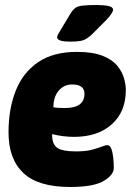

<svg xmlns="http://www.w3.org/2000/svg" viewBox="-20 -738 537 766"><path d="M260 8Q132 8 73 -48Q14 -104 14 -210Q14 -303 42.5 -375.5Q71 -448 131.5 -489.5Q192 -531 286 -531Q350 -531 389 -515.5Q428 -500 448 -475.5Q468 -451 475 -425Q482 -399 482 -379Q482 -292 426 -242Q370 -192 276 -192Q231 -192 188 -203V-199Q188 -163 208 -148.5Q228 -134 283 -134Q322 -134 346.5 -140.5Q371 -147 386 -153Q401 -159 408 -159Q419 -159 424.5 -143.5Q430 -128 432 -106.5Q434 -85 434 -68Q434 -40 393.5 -16Q353 8 260 8ZM239 -307Q317 -307 317 -364Q317 -401 268 -401Q235 -401 214 -376Q193 -351 193 -310Q204 -308 216 -307.5Q228 -307 239 -307ZM260 -572Q208 -572 208 -589Q208 -597 220 -615L263 -687Q271 -699 280 -706Q289 -713 308.5 -715.5Q328 -718 365 -718Q395 -718 413 -714Q431 -710 431 -699Q431 -686 401 -655L348 -602Q329 -584 313.5 -578Q298 -572 260 -572Z"/></svg>

Font: Asap Semi Condensed Semi Condensed Black
Style: Italic
Weight: 900
Width: 4
Italic angle: -6°
Designer: Pablo Cosgaya
Foundry: Omnibus-Type
Version: Version 3.001; ttfautohint (v1.8.4.7-5d5b)